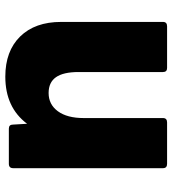

<svg xmlns="http://www.w3.org/2000/svg" viewBox="16 -636 634 705"><g transform="rotate(90 332.5 -284.0)"><path d="M61 -192V-566Q61 -581 77 -581H230Q245 -581 245 -566V-256Q245 -200 264 -173Q283 -146 322 -146Q364 -146 389 -180Q414 -214 414 -275V-566Q414 -581 430 -581H582Q598 -581 598 -566V-16Q598 0 582 0H453Q438 0 438 -15L435 -67Q375 13 262 13Q168 13 114.5 -41.5Q61 -96 61 -192Z"/></g></svg>

Font: LINE Seed Sans TH App ExtraBold
Style: Regular
Weight: 800
Designer: Dalton Maag Ltd | Thai characters by Cadson Demak Co.,Ltd.
Foundry: Dalton Maag Ltd
Version: Version 1.003